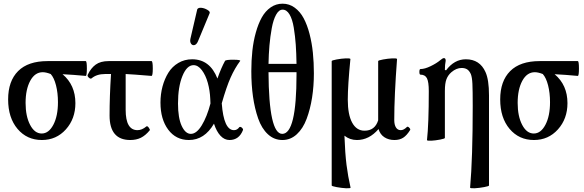

<svg xmlns="http://www.w3.org/2000/svg" viewBox="-20 -745 3153 1037"><path d="M206.1 11.2Q125.5 11.2 74.7 -48.8Q23.9 -108.9 23.9 -208Q23.9 -307.1 77.9 -361.1Q131.8 -415 236.8 -415H442.9Q449.2 -415 449.2 -375Q449.2 -335 442.9 -335Q376 -341.3 317.9 -344.2Q387.2 -285.6 387.2 -188Q387.2 -103.5 335.7 -46.1Q284.2 11.2 206.1 11.2ZM293 -192.9Q293 -243.2 282.5 -284.2Q272 -325.2 253.9 -345.2Q228.5 -355 210.9 -355Q168.5 -355 143.3 -308.6Q118.2 -262.2 118.2 -189Q118.2 -117.2 142.6 -70.6Q167 -23.9 205.1 -23.9Q243.2 -23.9 268.1 -71Q293 -118.2 293 -192.9Z M683.6 11.2Q571.8 11.2 571.8 -121.1Q571.8 -225.1 579.6 -345.2H547.4Q502 -345.2 474.6 -321.8Q468.8 -317.4 459.7 -325.7Q450.7 -334 453.6 -340.8Q470.7 -377 496.8 -396Q522.9 -415 566.4 -415H798.3Q805.2 -415 805.2 -375Q805.2 -335 798.3 -335Q691.9 -343.8 658.7 -345.2V-151.9Q658.7 -42 722.7 -42Q746.6 -42 770.5 -62Q775.4 -66.4 783.4 -55.7Q791.5 -44.9 788.6 -41Q765.6 -13.2 741 -1Q716.3 11.2 683.6 11.2Z M1049.3 -522Q1042 -504.9 1030.8 -501.7Q1019.5 -498.5 1012.2 -508.5Q1004.9 -518.6 1008.3 -535.2L1045.4 -694.8Q1050.3 -704.1 1066.7 -702.9Q1083 -701.7 1099.6 -692.1Q1116.2 -682.6 1112.3 -673.8ZM1000.5 11.2Q930.2 11.2 888.4 -44.9Q846.7 -101.1 846.7 -190.9Q846.7 -236.3 857.7 -277.6Q868.7 -318.8 889.2 -352.1Q909.7 -385.3 943.1 -405Q976.6 -424.8 1017.6 -424.8Q1113.8 -424.8 1154.3 -320.8Q1174.3 -377.9 1195.3 -416Q1199.2 -422.9 1243.7 -422.4Q1280.3 -421.9 1277.3 -416Q1248 -376.5 1225.6 -326.2Q1203.1 -275.9 1177.7 -187Q1188.5 -42 1243.7 -42Q1261.2 -42 1272.5 -58.1Q1275.4 -61 1280.5 -59.1Q1285.6 -57.1 1289.8 -51.8Q1293.9 -46.4 1292.5 -43Q1271.5 11.2 1219.7 11.2Q1192.4 11.2 1170.9 -11.7Q1149.4 -34.7 1135.7 -77.1Q1084.5 11.2 1000.5 11.2ZM941.4 -186Q941.4 -107.9 961.4 -64.9Q981.4 -22 1010.7 -22Q1041.5 -22 1069.6 -67.9Q1097.7 -113.8 1116.7 -186Q1115.7 -193.8 1115.7 -210Q1113.8 -256.3 1102.3 -297.6Q1090.8 -338.9 1070.3 -366Q1049.8 -393.1 1025.4 -393.1Q989.3 -393.1 965.3 -334.5Q941.4 -275.9 941.4 -186Z M1505.4 11.2Q1460.4 11.2 1426.8 -20Q1393.1 -51.3 1374.3 -105.2Q1355.5 -159.2 1346.4 -223.1Q1337.4 -287.1 1337.4 -360.8Q1337.4 -418.5 1343 -470.5Q1348.6 -522.5 1361.8 -569.6Q1375 -616.7 1394 -650.9Q1413.1 -685.1 1441.9 -705.1Q1470.7 -725.1 1506.3 -725.1Q1542.5 -725.1 1571.8 -703.6Q1601.1 -682.1 1620.1 -646.5Q1639.2 -610.8 1651.9 -561.8Q1664.6 -512.7 1669.9 -460Q1675.3 -407.2 1675.3 -349.1Q1675.3 -279.8 1665.5 -217.8Q1655.8 -155.8 1636.2 -103.3Q1616.7 -50.8 1583 -19.8Q1549.3 11.2 1505.4 11.2ZM1506.3 -692.9Q1486.3 -692.9 1471.2 -665.5Q1456.1 -638.2 1447.8 -592.8Q1439.5 -547.4 1435.3 -499.5Q1431.2 -451.7 1430.2 -399.9H1581.5Q1580.6 -458.5 1577.4 -503.9Q1574.2 -549.3 1566.7 -595.5Q1559.1 -641.6 1543.7 -667.2Q1528.3 -692.9 1506.3 -692.9ZM1504.4 -22Q1581.5 -22 1581.5 -341.8V-355H1430.2Q1432.1 -22 1504.4 -22Z M1873.5 269Q1870.6 272.9 1847.9 271.7Q1825.2 270.5 1798.3 265.6Q1771.5 260.7 1771.5 256.8V-415Q1771.5 -418.9 1797.9 -423.8Q1824.2 -428.7 1846.7 -429.7Q1869.1 -430.7 1872.6 -426.8Q1858.4 -282.2 1858.4 -207Q1858.4 -126 1882.1 -82.5Q1905.8 -39.1 1948.7 -39.1Q2004.9 -39.1 2022.5 -95.2V-415Q2022.5 -418.9 2049.1 -423.8Q2075.7 -428.7 2098.4 -429.7Q2121.1 -430.7 2124.5 -426.8Q2109.4 -226.6 2109.4 -97.2Q2109.4 -70.8 2118.7 -56.4Q2127.9 -42 2144.5 -42Q2160.6 -42 2177.7 -59.1Q2182.1 -63.5 2189.9 -55.7Q2197.8 -47.9 2195.3 -43Q2177.2 -13.7 2157.7 -1.2Q2138.2 11.2 2110.4 11.2Q2079.1 11.2 2056.2 -3.7Q2033.2 -18.6 2024.4 -47.9Q1973.6 11.2 1907.7 11.2Q1869.6 11.2 1840.3 -12.2Q1843.8 84 1851.6 145.8Q1859.4 207.5 1873.5 269Z M2519 269Q2533.2 109.4 2533.2 -172.9Q2533.2 -256.8 2531.5 -292.5Q2529.8 -328.1 2522.9 -345.2Q2514.2 -363.8 2502.4 -370.8Q2490.7 -377.9 2473.1 -377.9Q2444.8 -377.9 2418 -355Q2399.9 -339.4 2391.4 -317.4Q2382.8 -295.4 2382.8 -253.9V0Q2382.8 3.9 2357.4 8.8Q2332 13.7 2310.5 14.9Q2289.1 16.1 2286.1 12.2Q2295.9 -75.2 2295.9 -252.9Q2295.9 -302.7 2285.9 -322.3Q2275.9 -341.8 2251 -341.8Q2245.1 -341.8 2245.1 -356.9Q2245.1 -372.1 2251 -372.1Q2273.9 -372.1 2305.7 -387.5Q2337.4 -402.8 2357.9 -419.9Q2370.6 -431.2 2377.9 -431.2Q2387.2 -431.2 2387.2 -417Q2382.8 -395.5 2382.8 -367.2L2389.2 -365.2Q2433.6 -424.8 2496.1 -424.8Q2571.3 -424.8 2602.1 -356Q2621.1 -314.5 2621.1 -230V256.8Q2621.1 260.7 2594.5 265.6Q2567.9 270.5 2545.2 271.7Q2522.5 272.9 2519 269Z M2863.8 11.2Q2783.2 11.2 2732.4 -48.8Q2681.6 -108.9 2681.6 -208Q2681.6 -307.1 2735.6 -361.1Q2789.6 -415 2894.5 -415H3100.6Q3106.9 -415 3106.9 -375Q3106.9 -335 3100.6 -335Q3033.7 -341.3 2975.6 -344.2Q3044.9 -285.6 3044.9 -188Q3044.9 -103.5 2993.4 -46.1Q2941.9 11.2 2863.8 11.2ZM2950.7 -192.9Q2950.7 -243.2 2940.2 -284.2Q2929.7 -325.2 2911.6 -345.2Q2886.2 -355 2868.7 -355Q2826.2 -355 2801 -308.6Q2775.9 -262.2 2775.9 -189Q2775.9 -117.2 2800.3 -70.6Q2824.7 -23.9 2862.8 -23.9Q2900.9 -23.9 2925.8 -71Q2950.7 -118.2 2950.7 -192.9Z"/></svg>

Font: Junicode SmCond Medium
Style: Regular
Weight: 500
Width: 4
Designer: Peter S. Baker
Version: Version 2.206